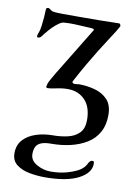

<svg xmlns="http://www.w3.org/2000/svg" viewBox="-81 -468 554 809"><g transform="rotate(10 195.5 -63.5)"><path d="M168 289Q136 289 103 283Q70 277 47.5 260Q25 243 25 211Q25 176 45.5 153.5Q66 131 99.5 120Q133 109 172 109Q205 109 235 102Q265 95 283.5 76Q302 57 302 21Q302 -35 273.5 -64.5Q245 -94 200 -94Q177 -94 152 -88.5Q127 -83 116 -83Q106 -83 109 -91.5Q112 -100 111 -101Q113 -107 121 -121.5Q129 -136 138 -151L262 -354Q264 -357 264 -360Q264 -363 253 -364Q230 -365 206 -366.5Q182 -368 159 -368Q154 -368 148 -367.5Q142 -367 137 -367Q127 -367 114 -358Q101 -349 88.5 -336.5Q76 -324 66 -311Q62 -307 54.5 -296.5Q47 -286 39 -286Q32 -286 33.5 -294Q35 -302 38 -308Q42 -318 44.5 -336Q47 -354 48.5 -373.5Q50 -393 50 -405Q50 -413 53.5 -414.5Q57 -416 60 -416Q64 -416 75 -407Q79 -404 94 -403Q109 -402 123 -402H195Q242 -402 283 -402.5Q324 -403 364 -404Q367 -404 368.5 -402Q370 -400 371 -397Q372 -394 371 -392Q364 -379 357.5 -368.5Q351 -358 341 -343Q315 -303 295.5 -271.5Q276 -240 257.5 -208Q239 -176 216 -133Q212 -126 215.5 -123Q219 -120 225 -120Q230 -120 235.5 -121Q241 -122 242 -122Q277 -122 310.5 -113Q344 -104 365.5 -81Q387 -58 387 -15Q387 28 369.5 59Q352 90 321.5 108.5Q291 127 252.5 136Q214 145 171 145Q143 145 127.5 151.5Q112 158 106 170.5Q100 183 100 201Q100 229 128.5 245Q157 261 188 261Q229 261 261.5 251Q294 241 311 230Q329 218 336.5 202Q344 186 354 186Q360 186 361 189.5Q362 193 362 197Q362 237 311.5 263Q261 289 168 289Z"/></g></svg>

Font: EB Garamond
Style: Italic
Weight: 400
Italic angle: -17.2°
Designer: Georg Duffner and Octavio Pardo
Foundry: Georg Duffner
Version: Version 1.001